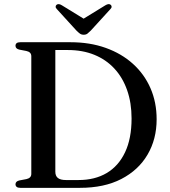

<svg xmlns="http://www.w3.org/2000/svg" viewBox="-20 -903 815 923"><path d="M54.5 -17Q54.5 -31 72.5 -35.5L107 -42Q118.5 -44.5 124.5 -50.8Q130.5 -57 130.5 -67.5V-632.5Q130.5 -643 124.5 -649.2Q118.5 -655.5 106.5 -658L72.5 -664.5Q54.5 -669 54.5 -683Q54.5 -691 60 -695.5Q65.5 -700 77.5 -700H319Q412 -700 488.2 -672.8Q564.5 -645.5 619.2 -596Q674 -546.5 703.5 -478.8Q733 -411 733 -329.5Q733 -234 689.2 -159.5Q645.5 -85 563.2 -42.5Q481 0 364.5 0H77.5Q65.5 0 60 -4.8Q54.5 -9.5 54.5 -17ZM357.5 -37.5Q436 -37.5 493 -71.2Q550 -105 581.2 -171Q612.5 -237 612.5 -333.5Q612.5 -408.5 591.2 -469.2Q570 -530 530 -573.2Q490 -616.5 433.5 -639.5Q377 -662.5 306.5 -662.5H246V-77.5Q246 -57 258.5 -47.2Q271 -37.5 297 -37.5ZM402 -801 277.5 -877.5Q261.5 -887.5 252 -880Q248 -877 247.5 -871.2Q247 -865.5 253.5 -859L347.5 -756Q356.5 -747 364 -741.5Q371.5 -736 382.5 -736Q393.5 -736 400.5 -741.5Q407.5 -747 416.5 -756L510.5 -859Q517 -865.5 516.5 -871.2Q516 -877 512 -880Q503 -887.5 486.5 -877.5L362 -801Z"/></svg>

Font: Fraunces 28pt
Style: Regular
Weight: 400
Version: Version 1.000;[b76b70a41]